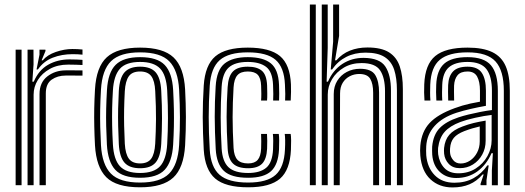

<svg xmlns="http://www.w3.org/2000/svg" viewBox="-20 -820 2324 850"><path d="M102 0V-600H128.2L128.5 -535L123.2 -458.5H129.5Q151.5 -509.8 193.2 -533.4Q235 -557 287.8 -557Q301.2 -557 320.2 -556.4Q339.2 -555.8 345.2 -555V-532.2Q337.2 -532.8 317.2 -533.4Q297.2 -534 282.2 -534Q235.2 -534 200.8 -515Q166.2 -496 147.5 -465.8Q128.8 -435.5 128.8 -401.2V0ZM49.2 0V-600H75.5V0ZM155 0V-403.5Q155 -455 189.6 -481.8Q224.2 -508.5 270.5 -508.5Q287.8 -508.5 308.9 -508.5Q330 -508.5 345.2 -508.2V-485.2Q330.2 -485.5 308.2 -485.5Q286.2 -485.5 270.5 -485.5Q234.8 -485.5 208.8 -467.4Q182.8 -449.2 182.8 -406.2V0ZM141.8 -512.5 154.8 -578V-600H181L181.5 -594.5L164.2 -552.8H169.2Q189.2 -577 227.1 -590Q265 -603 300.2 -603Q308.5 -603 322.5 -602.5Q336.5 -602 345.2 -600.8V-578Q338 -579 325 -579.6Q312 -580.2 301.8 -580.2Q253.2 -580.2 213.1 -564.5Q173 -548.8 147.8 -512.5Z M600.2 9.2Q495.2 9.2 450.6 -35.4Q406 -80 400.5 -176.5Q398.2 -220.2 397.4 -259.9Q396.5 -299.5 397.2 -339.5Q398 -379.5 400.5 -424.2Q406.2 -524 453 -566.6Q499.8 -609.2 600.2 -609.2Q702.5 -609.2 748.2 -565.9Q794 -522.5 799.5 -424Q802.8 -361.2 803 -302.4Q803.2 -243.5 799.5 -176.5Q793.5 -76.8 747.1 -33.8Q700.8 9.2 600.2 9.2ZM600.2 -11.8Q689.2 -11.8 728.5 -51.2Q767.8 -90.8 773 -178Q776.8 -245 776.6 -301.2Q776.5 -357.5 773 -422.8Q768.2 -508.8 729.5 -548.5Q690.8 -588.2 600.2 -588.2Q512 -588.2 472 -549.5Q432 -510.8 427 -422.8Q424.2 -373.8 423.5 -334Q422.8 -294.2 423.8 -257.1Q424.8 -220 427 -177.8Q431.8 -91.2 470.9 -51.5Q510 -11.8 600.2 -11.8ZM600.2 -33Q523 -33 490.2 -68.4Q457.5 -103.8 453.2 -180.2Q451 -223.5 450.1 -262Q449.2 -300.5 450.1 -339.2Q451 -378 453.5 -421Q458 -499.5 492.2 -533.2Q526.5 -567 600.2 -567Q676.2 -567 709.2 -532.4Q742.2 -497.8 746.5 -421.5Q749 -374.8 749.8 -336.1Q750.5 -297.5 749.8 -260.1Q749 -222.8 746.5 -179.5Q742 -103.8 709.2 -68.4Q676.5 -33 600.2 -33ZM600.2 -54.2Q660.8 -54.2 688.5 -83.9Q716.2 -113.5 720.2 -182.2Q723.5 -240.5 723.6 -296Q723.8 -351.5 720.2 -418.8Q716.5 -487.8 688.6 -516.8Q660.8 -545.8 600.2 -545.8Q537.2 -545.8 510.4 -515.1Q483.5 -484.5 479.8 -418.5Q477.5 -380.2 476.6 -342.8Q475.8 -305.2 476.5 -265.6Q477.2 -226 479.8 -181.2Q483.5 -113.8 511 -84Q538.5 -54.2 600.2 -54.2ZM600.2 -75.2Q553 -75.2 531.1 -100.1Q509.2 -125 506 -182Q504 -224.5 503.1 -262.6Q502.2 -300.8 503 -338.6Q503.8 -376.5 506 -417.8Q509.5 -475.8 531.6 -500.2Q553.8 -524.8 600.2 -524.8Q647.2 -524.8 669 -500Q690.8 -475.2 693.8 -418Q697.5 -350.8 697.2 -295.9Q697 -241 693.8 -183Q690.5 -125.8 669 -100.5Q647.5 -75.2 600.2 -75.2ZM600.2 -96.5Q633.8 -96.5 649.1 -117.1Q664.5 -137.8 667.2 -184.5Q670.2 -238.2 670.6 -292Q671 -345.8 667.2 -416.8Q665 -462.5 649.6 -483Q634.2 -503.5 600.2 -503.5Q565 -503.5 550.1 -482.1Q535.2 -460.8 532.5 -416.5Q530.2 -373.2 529.5 -336.5Q528.8 -299.8 529.6 -263.1Q530.5 -226.5 532.5 -183.5Q535.2 -138.5 550.5 -117.5Q565.8 -96.5 600.2 -96.5Z M1078.5 9.2Q978 9.2 932.8 -29.5Q887.5 -68.2 882 -157Q880 -195 878.8 -230.6Q877.5 -266.2 877.5 -300.9Q877.5 -335.5 878.6 -370.2Q879.8 -405 882 -441.5Q888 -532.2 933.6 -570.8Q979.2 -609.2 1076.8 -609.2Q1174.8 -609.2 1219.5 -571.8Q1264.2 -534.2 1268 -446.8Q1268.5 -432 1268.4 -412.9Q1268.2 -393.8 1267 -374.8H1242.2Q1243 -385.5 1242.9 -403.9Q1242.8 -422.2 1241.5 -445.5Q1238.2 -522 1200 -555.1Q1161.8 -588.2 1076.8 -588.2Q992 -588.2 952.8 -553.8Q913.5 -519.2 908.5 -440Q906.2 -404.5 905.1 -370.1Q904 -335.8 904 -301.5Q904 -267.2 905.1 -231.9Q906.2 -196.5 908.5 -158.2Q913 -80.2 952.2 -46Q991.5 -11.8 1078.5 -11.8Q1162.5 -11.8 1200.2 -45.8Q1238 -79.8 1241.5 -157.8Q1242.8 -181.8 1242.4 -199.5Q1242 -217.2 1240.5 -227.2H1266.8Q1268.5 -218.5 1268.8 -198.5Q1269 -178.5 1268 -156.8Q1264 -67.8 1219.9 -29.2Q1175.8 9.2 1078.5 9.2ZM1078.5 -33Q1003.5 -33 971.1 -63.5Q938.8 -94 935 -160Q932.8 -198.8 931.8 -234.1Q930.8 -269.5 930.6 -303Q930.5 -336.5 931.6 -369.8Q932.8 -403 934.8 -437.8Q939.2 -510.8 974.5 -538.9Q1009.8 -567 1076.8 -567Q1145.5 -567 1179 -539.6Q1212.5 -512.2 1215.2 -445Q1216 -424 1216.1 -405.9Q1216.2 -387.8 1215.5 -374.8H1189.2Q1190 -386 1189.9 -403.5Q1189.8 -421 1188.8 -444.2Q1186.5 -502.5 1157.9 -524.1Q1129.2 -545.8 1076.8 -545.8Q1020.2 -545.8 992.6 -521Q965 -496.2 961.2 -436Q959 -400.8 958 -367.1Q957 -333.5 957 -300.1Q957 -266.8 958.1 -232.6Q959.2 -198.5 961.2 -162.2Q964.8 -104.8 991.8 -79.5Q1018.8 -54.2 1078.5 -54.2Q1131 -54.2 1158.5 -77.2Q1186 -100.2 1188.8 -159Q1189.8 -179 1189.6 -196.5Q1189.5 -214 1188 -227.2H1214.2Q1215.8 -215.8 1216 -197.6Q1216.2 -179.5 1215.2 -158.2Q1212 -91.8 1180.2 -62.4Q1148.5 -33 1078.5 -33ZM1078.5 -75.2Q1032.5 -75.2 1011.4 -96Q990.2 -116.8 987.8 -163.2Q985.5 -201.8 984.4 -236Q983.2 -270.2 983.2 -302.5Q983.2 -334.8 984.4 -367.1Q985.5 -399.5 987.8 -434.5Q990.8 -483 1011.5 -503.9Q1032.2 -524.8 1076.8 -524.8Q1118 -524.8 1139.2 -506.8Q1160.5 -488.8 1162.5 -441.5Q1163 -426 1163.2 -406.6Q1163.5 -387.2 1162.2 -374.8H1135.8Q1137 -387.2 1136.9 -405.4Q1136.8 -423.5 1136 -440.8Q1134.8 -474 1121.1 -488.8Q1107.5 -503.5 1076.8 -503.5Q1045.2 -503.5 1030.8 -486.8Q1016.2 -470 1014 -433.2Q1012 -398 1010.9 -365.6Q1009.8 -333.2 1009.8 -301.2Q1009.8 -269.2 1010.9 -235.6Q1012 -202 1014 -164.8Q1016.2 -128.8 1031.2 -112.6Q1046.2 -96.5 1078.5 -96.5Q1107.5 -96.5 1121 -112.4Q1134.5 -128.2 1136 -162.5Q1136.5 -177 1136.6 -194.8Q1136.8 -212.5 1135.8 -227.2H1162Q1163 -215.5 1163.1 -196.8Q1163.2 -178 1162.5 -161.5Q1160.2 -116 1140.6 -95.6Q1121 -75.2 1078.5 -75.2Z M1737.2 0V-420.5Q1737.2 -474 1725.1 -511.1Q1713 -548.2 1682.8 -567.6Q1652.5 -587 1598.2 -587Q1550.2 -587 1512.9 -568Q1475.5 -549 1450.2 -512.5H1444.2L1454.8 -634.8V-800H1481.2V-661.2L1463.2 -552.8H1469Q1494.5 -582.2 1529.4 -596Q1564.2 -609.8 1606.5 -609.8Q1668 -609.8 1702 -588.4Q1736 -567 1749.8 -526Q1763.5 -485 1763.5 -425.5V0ZM1351.8 0V-800H1378V0ZM1457.5 0V-403.5Q1457.5 -437.2 1473.1 -462.4Q1488.8 -487.5 1515.2 -501.5Q1541.8 -515.5 1574 -515.5Q1624.5 -515.5 1641.4 -487.5Q1658.2 -459.5 1658.2 -410.5V0H1632V-409Q1632 -449 1619.2 -470.8Q1606.5 -492.5 1570.2 -492.5Q1547.8 -492.5 1528.4 -482.5Q1509 -472.5 1497.2 -453.4Q1485.5 -434.2 1485.5 -406.2L1484 0ZM1404.5 0V-800H1430.8V-608L1426 -458.5H1432Q1454 -509.5 1495.5 -536.8Q1537 -564 1590.2 -563.8Q1661.5 -563 1686.1 -525.2Q1710.8 -487.5 1710.8 -418.8V0H1684.5V-415.5Q1684.5 -476 1662.9 -508.4Q1641.2 -540.8 1580.8 -540.8Q1536.5 -540.8 1502.8 -521Q1469 -501.2 1450 -469.5Q1431 -437.8 1431 -401.2V0Z M2210.5 0V-418.2Q2210.5 -507 2174 -547.6Q2137.5 -588.2 2049.8 -588.2Q1966.8 -588.2 1927.4 -555.5Q1888 -522.8 1884.8 -446Q1884.2 -428.8 1884.1 -410.9Q1884 -393 1885.5 -374.8H1859.2Q1857.8 -394.2 1857.6 -410.2Q1857.5 -426.2 1858.2 -447Q1861.8 -534.8 1907 -572Q1952.2 -609.2 2049.8 -609.2Q2118 -609.2 2159.1 -589.4Q2200.2 -569.5 2218.6 -527.4Q2237 -485.2 2237 -418.2V0ZM2009 -52.8Q2053 -52.8 2086.2 -74.1Q2119.5 -95.5 2138 -129.1Q2156.5 -162.8 2156.5 -199V-311.2Q2124 -307.5 2084.1 -298.6Q2044.2 -289.8 2018.8 -280.2Q1971.5 -262.5 1948.4 -236.1Q1925.2 -209.8 1919.5 -165.5Q1918.8 -158.8 1919 -150.6Q1919.2 -142.5 1919.8 -137Q1925 -100 1947.1 -76.4Q1969.2 -52.8 2009 -52.8ZM2015.5 -75.5Q1984.8 -75.5 1966.9 -94.2Q1949 -113 1946.2 -139.2Q1945.5 -147 1945.5 -153.1Q1945.5 -159.2 1946 -165Q1949.8 -201 1968.9 -223.1Q1988 -245.2 2027 -259.8Q2053.5 -269.8 2077.1 -275.5Q2100.8 -281.2 2130 -286V-196.8Q2130 -163.2 2114.9 -135.6Q2099.8 -108 2073.8 -91.8Q2047.8 -75.5 2015.5 -75.5ZM2019.2 -96.2Q2041.8 -96.2 2061 -109.1Q2080.2 -122 2092 -144.2Q2103.8 -166.5 2103.8 -194.2V-260.2Q2087.5 -256.5 2070.6 -251.5Q2053.8 -246.5 2035.5 -239.5Q2003.8 -227.2 1989.1 -209.8Q1974.5 -192.2 1972.5 -163.5Q1971.8 -155.8 1972 -150.8Q1972.2 -145.8 1972.8 -141.2Q1974.5 -125.5 1986.5 -110.9Q1998.5 -96.2 2019.2 -96.2ZM1983.5 9.8Q1924 9.8 1885.4 -26.4Q1846.8 -62.5 1840.8 -130.5Q1839.8 -142.2 1839.8 -153.4Q1839.8 -164.5 1840.8 -175.2Q1846.2 -237.2 1882 -275.5Q1917.8 -313.8 1992.5 -341Q2010.2 -347.5 2026.5 -352.4Q2042.8 -357.2 2061.6 -361.4Q2080.5 -365.5 2104.8 -369.8V-418.5Q2104.8 -458.2 2092.4 -480.9Q2080 -503.5 2049.8 -503.5Q2019.5 -503.5 2005.6 -486.9Q1991.8 -470.2 1990.2 -441Q1990 -433.8 1989.9 -414.2Q1989.8 -394.8 1990.5 -374.8H1964.2Q1963.2 -397.2 1963.5 -414.5Q1963.8 -431.8 1964 -443.5Q1965.8 -482.8 1985.8 -503.8Q2005.8 -524.8 2049.8 -524.8Q2094.8 -524.8 2113 -497.5Q2131.2 -470.2 2131.2 -418.5V-351.5Q2098.5 -345.8 2064.1 -337.9Q2029.8 -330 2001.5 -321Q1938.5 -300.5 1904.2 -262.5Q1870 -224.5 1867 -173Q1866.5 -164.2 1866.4 -153.1Q1866.2 -142 1867 -132.8Q1871.8 -78 1904.4 -44.5Q1937 -11 1991.8 -11Q2040 -11 2076.2 -31.1Q2112.5 -51.2 2137.5 -87.8H2143.5L2133.8 -22.2V0H2107.8L2107.2 -5.5L2121.2 -47.5H2116.2Q2091 -17.8 2058.2 -4Q2025.5 9.8 1983.5 9.8ZM2157.5 0.2V-65.2L2162 -141.8H2156Q2134 -90.8 2093.5 -61.2Q2053 -31.8 1999.5 -32Q1955.5 -32 1926.5 -59.5Q1897.5 -87 1893.5 -134.8Q1893 -142.5 1892.9 -152.9Q1892.8 -163.2 1893.2 -170.8Q1898 -223.5 1926.4 -252.9Q1954.8 -282.2 2010 -300.5Q2027.8 -306.5 2053.6 -312.9Q2079.5 -319.2 2107.1 -324.6Q2134.8 -330 2157.8 -332.8V-418.2Q2157.8 -482.2 2133.5 -514Q2109.2 -545.8 2049.8 -545.8Q1994.5 -545.8 1967.1 -521.9Q1939.8 -498 1937.8 -444.2Q1937.2 -429.8 1937 -411.9Q1936.8 -394 1938 -374.8H1911.8Q1910.5 -394.8 1910.5 -412.5Q1910.5 -430.2 1911.2 -444.8Q1913.8 -509 1946.4 -538Q1979 -567 2049.8 -567Q2123 -567 2153.5 -530.9Q2184 -494.8 2184 -418.2V0.2Z"/></svg>

Font: Big Shoulders Inline Text Thin ExtraBold
Style: Regular
Weight: 800
Version: Version 2.002